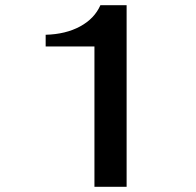

<svg xmlns="http://www.w3.org/2000/svg" viewBox="-20 -720 754 740"><path d="M344 -541H156V-586Q233 -588 288.5 -618Q344 -648 367 -700H468V0H344Z"/></svg>

Font: Fahkwang Medium
Style: Regular
Weight: 500
Version: Version 1.000; ttfautohint (v1.6)